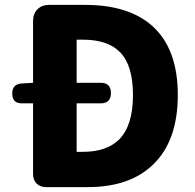

<svg xmlns="http://www.w3.org/2000/svg" viewBox="-20 -764 798 784"><path d="M168 0Q144 0 129.5 -14.5Q115 -29 115 -53V-342H69Q30 -342 30 -382Q30 -420 67 -423L115 -426V-679Q115 -708 133 -726Q151 -744 180 -744H328Q506 -744 603 -657Q706 -564 706 -376Q706 -188 604 -91Q509 0 339 0H227ZM293 -144H318Q415 -144 466 -194Q523 -251 523 -376Q523 -501 466 -555Q416 -602 318 -602H293V-426H391Q433 -426 433 -384Q433 -342 391 -342H293V-243Z"/></svg>

Font: GenSenRounded TW H
Style: Regular
Weight: 900
Version: Version 1.501;PS 1;hotconv 16.6.51;makeotf.lib2.5.65220